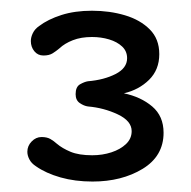

<svg xmlns="http://www.w3.org/2000/svg" viewBox="-20 -643 356 358"><path d="M31 -360Q31 -371 39 -379.2Q47 -387.5 57.5 -387.5Q67.5 -387.5 74 -383.8Q80.5 -380 86 -375Q96 -366.5 111.5 -360Q127 -353.5 152 -353.5Q171 -353.5 187.8 -359Q204.5 -364.5 215 -374.5Q225.5 -384.5 225.5 -398.5Q225.5 -417.5 199.5 -429.8Q173.5 -442 144 -444.5Q136.5 -445.5 128.8 -450.8Q121 -456 121 -467.5Q121 -481 129.2 -485.8Q137.5 -490.5 144 -491.5Q174 -494 195.5 -505Q217 -516 217 -534.5Q217 -547.5 207.8 -556.2Q198.5 -565 183.5 -569.5Q168.5 -574 151.5 -574Q131 -574 115.8 -568Q100.5 -562 91 -553Q84.5 -547.5 78 -543.5Q71.5 -539.5 61 -539.5Q50.5 -539.5 44 -547.5Q37.5 -555.5 37.5 -566.5Q37.5 -573.5 41.2 -581.2Q45 -589 53 -594.5Q69.5 -607 94.5 -615Q119.5 -623 151.5 -623Q184.5 -623 213 -614.5Q241.5 -606 259.2 -588.2Q277 -570.5 277 -542Q277 -513 258 -494.2Q239 -475.5 211 -469Q242.5 -462.5 263.8 -444.5Q285 -426.5 285 -395.5Q285 -352 246 -328.2Q207 -304.5 152.5 -304.5Q120 -304.5 92.8 -312.2Q65.5 -320 47 -333Q38.5 -338.5 34.8 -345.8Q31 -353 31 -360Z"/></svg>

Font: Sono Medium
Style: Regular
Weight: 500
Designer: Tyler Finck
Foundry: Tyler Finck
Version: Version 2.112